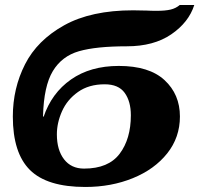

<svg xmlns="http://www.w3.org/2000/svg" viewBox="-20 -734 792 763"><path d="M31 -271Q31 -383 79.5 -478.5Q128 -574 235 -633.5Q342 -693 509 -693L564 -692Q578 -691 603 -691Q637 -691 658 -696Q679 -701 694 -714H752Q730 -645 660.5 -597.5Q591 -550 484 -550Q362 -550 294 -530.5Q226 -511 190 -451.5Q154 -392 151 -273L153 -269Q185 -364 262 -418Q339 -472 452 -472Q573 -472 634 -415.5Q695 -359 695 -271Q695 -188 644.5 -124.5Q594 -61 508 -26Q422 9 319 9Q167 9 99 -58.5Q31 -126 31 -271ZM500 -276Q500 -331 475.5 -365Q451 -399 396 -399Q333 -399 290 -368.5Q247 -338 226.5 -292Q206 -246 206 -200Q206 -138 234.5 -101Q263 -64 314 -64Q411 -64 455.5 -123Q500 -182 500 -276Z"/></svg>

Font: Noto Serif NarrowBlack
Style: Italic
Weight: 900
Width: 4
Italic angle: -12°
Designer: Monotype Design Team
Foundry: Monotype Imaging Inc.
Version: Version 1.001